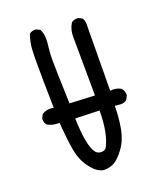

<svg xmlns="http://www.w3.org/2000/svg" viewBox="-139 -850 778 929"><g transform="rotate(-20 250.0 -386.0)"><path d="M239 -10Q203 -10 166 -60Q135 -101 125 -166Q115 -231 111 -298H103Q73 -298 49 -312Q39 -323 39 -341V-347L49 -366Q67 -378 91 -378Q99 -378 109 -376Q106 -532 106 -606Q106 -643 107.5 -676Q109 -709 123 -752Q135 -762 152 -762H158L178 -752Q189 -729 189 -700L188 -680Q182 -635 182 -603Q182 -548 188 -370L317 -364L315 -668Q315 -705 333 -734Q345 -744 362 -744H368L388 -734Q397 -721 397 -704L394 -360L407 -361Q432 -361 450 -349Q462 -335 462 -317V-312L452 -292Q439 -281 421 -281L390 -284Q390 -226 380 -170Q370 -114 341 -74.5Q312 -35 288.5 -22.5Q265 -10 239 -10ZM253 -96Q269 -96 278 -106Q313 -171 313 -288L189 -292Q193 -163 218 -118Q230 -96 253 -96Z"/></g></svg>

Font: Xiaolai SC
Style: Regular
Weight: 400
Designer: Nozomi Seto 瀬戸のぞみ
Version: Version 3.11;December 4, 2020;FontCreator 13.0.0.2613 64-bit